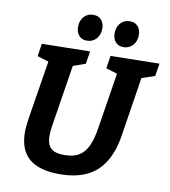

<svg xmlns="http://www.w3.org/2000/svg" viewBox="-98 -995 964 1090"><g transform="rotate(10 384.5 -450.0)"><path d="M487.9 -699.3 769.1 -704.3 757.6 -631.3 667 -600.9 684.8 -622.6 629.7 -270.7Q614.7 -172.4 575.8 -109.9Q537 -47.5 473.1 -17.7Q409.2 12.1 317.9 12.1Q200.2 12.1 142.3 -37.7Q84.3 -87.5 84.3 -189.8Q84.3 -207.1 86.2 -226.3Q88 -245.5 91.3 -266.5L148.4 -622.6L161.3 -601.6L80.4 -626.3L91.9 -699.3L369.1 -704.3L357.5 -631.3L271.6 -600.9L289.2 -622.6L231.4 -257.6Q228.4 -239.4 226.7 -223.1Q225.1 -206.8 225.1 -193.2Q225.1 -144.9 248.2 -122.3Q271.3 -99.6 326 -99.6Q379.7 -99.6 411.9 -119.9Q444.2 -140.3 462.3 -180.4Q480.4 -220.6 489.7 -279.6L544.1 -622.6L559 -600.6L476.4 -626.3ZM339.8 -761.1Q310.7 -761.1 294.1 -780.2Q277.6 -799.3 277.6 -830.4Q277.6 -866.2 298.2 -889.2Q318.8 -912.2 351.9 -912.2Q381 -912.2 398 -893.6Q414.9 -875 414.9 -843.2Q414.9 -807 393.6 -784Q372.3 -761.1 339.8 -761.1ZM550.4 -761.1Q521.3 -761.1 504.7 -780.2Q488.2 -799.3 488.2 -830.4Q488.2 -866.2 508.8 -889.2Q529.4 -912.2 562.6 -912.2Q591.7 -912.2 608.6 -893.6Q625.5 -875 625.5 -843.2Q625.5 -807 604.2 -784Q582.9 -761.1 550.4 -761.1Z"/></g></svg>

Font: Bitter Thin
Style: Italic
Weight: 100
Italic angle: -9°
Designer: Sol Matas, and Bitter project Authors
Foundry: Sol Matas
Version: Version 2.002